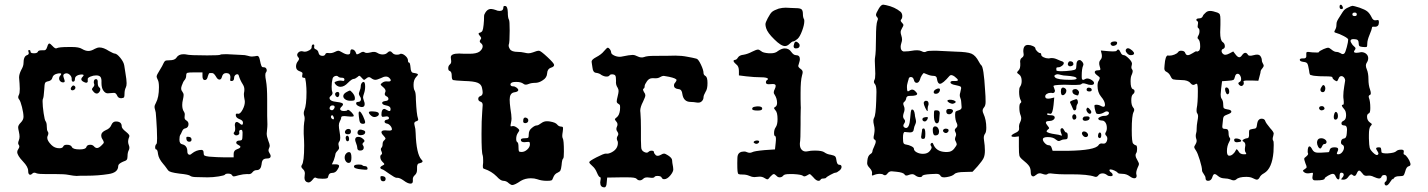

<svg xmlns="http://www.w3.org/2000/svg" viewBox="-20 -701 6137 825"><path d="M183 -500Q187 -514 192 -514Q196 -514 205.5 -503.5Q215 -493 221 -493Q222 -493 224 -494Q234 -499 275 -499H290Q319 -499 332 -491Q347 -482 360 -482Q372 -482 387 -491Q398 -497 408 -497Q425 -497 448 -482Q468 -471 472 -471Q482 -471 497 -452.5Q512 -434 514 -419Q514 -416 519 -387Q524 -358 524 -344Q524 -332 521 -326Q515 -314 515 -298Q515 -286 513 -283Q511 -280 502 -279Q488 -278 483 -291Q478 -302 470 -302Q462 -302 456 -301Q451 -300 443 -300Q432 -300 424 -312Q416 -323 416 -345Q417 -363 412 -370Q407 -377 393 -377Q381 -377 369 -372Q357 -367 357 -362V-350Q354 -342 342 -348Q321 -357 335 -371Q345 -381 331 -381Q326 -381 318 -379Q302 -374 302 -362Q302 -350 294 -350Q288 -350 288 -360Q289 -370 281.5 -378Q274 -386 265 -386Q264 -386 262.5 -385.5Q261 -385 260 -385Q252 -382 252 -376Q252 -372 255 -363.5Q258 -355 258 -352Q258 -347 251 -347Q244 -347 239 -352Q234 -357 234 -364Q234 -371 238 -375Q243 -380 243 -383Q243 -386 238 -386Q230 -386 224 -384Q208 -380 205 -367Q202 -355 188 -352Q177 -350 174 -345Q171 -340 170 -315Q168 -281 164 -275Q163 -273 163 -264Q163 -245 167.5 -214.5Q172 -184 176 -180Q181 -173 181 -158Q181 -141 185 -136Q190 -130 186 -120Q183 -114 183 -109Q183 -96 201 -78Q215 -64 235 -64Q249 -64 252 -72Q255 -79 267 -79Q285 -79 289 -69Q294 -59 322 -59Q348 -59 351 -69Q354 -79 368 -79Q378 -79 384 -72Q390 -65 397 -65Q405 -65 416 -76Q426 -85 426 -89Q426 -94 420 -103Q415 -110 415 -120Q415 -133 435 -142Q453 -149 459 -165Q465 -179 478 -179Q503 -179 503 -158Q503 -149 521 -135Q536 -123 536 -117Q536 -113 533 -107Q528 -92 533 -79Q539 -65 533 -55Q528 -45 528 -30Q528 -19 524.5 -14.5Q521 -10 508 -6Q488 3 488 12Q488 41 446 47Q402 54 353 54H347H328Q324 54 317.5 54.5Q311 55 309 55Q299 55 272 50Q257 47 220 47H199H178Q147 47 138 44Q126 38 120 44Q114 50 110 50Q101 50 101 33Q101 16 79 -7Q54 -33 54 -48Q54 -54 59 -61Q66 -71 61 -78Q55 -84 61 -98Q64 -106 64 -114Q64 -122 61 -136Q58 -148 58 -154Q58 -163 69 -174Q81 -186 81 -199Q81 -215 74.5 -241Q68 -267 62 -274Q55 -282 61 -293Q65 -300 65 -319Q65 -333 64 -342Q62 -364 62 -368Q62 -382 71 -400Q81 -417 81 -429Q81 -459 96 -464Q106 -467 103 -477Q99 -486 105 -486Q111 -486 111 -479Q111 -472 126 -472Q140 -472 143 -479Q144 -485 161 -485Q172 -484 176 -487Q180 -490 183 -500ZM384 -342Q383 -344 383 -348Q383 -361 393 -361Q401 -361 400 -345Q400 -330 407 -325Q414 -320 409 -309Q403 -299 396 -299Q388 -299 381 -308Q375 -315 375 -317.5Q375 -320 380 -326Q388 -334 384 -342ZM290 -331Q295 -336 300.5 -331.5Q306 -327 303 -320Q301 -316 296.5 -314Q292 -312 288 -313.5Q284 -315 284 -319Q284 -325 290 -331Z M850 -374V-390H817Q790 -390 785 -388Q780 -386 780 -376Q780 -366 774 -358Q767 -351 761 -333Q755 -317 763 -308Q769 -300 769 -293Q769 -286 766 -273Q763 -261 763 -250Q763 -231 771 -220Q774 -215 774 -210Q774 -208 773.5 -203Q773 -198 773 -196Q773 -188 780 -184Q790 -178 790 -168Q790 -152 775 -149Q767 -148 762 -136Q757 -124 755 -122Q751 -116 751 -101Q751 -83 763 -81Q785 -76 785 -50Q785 -40 791 -37Q797 -34 804 -41Q824 -57 846 -57Q847 -57 849 -56H850Q855 -54 855 -43Q855 -35 859 -32.5Q863 -30 878 -28Q917 -25 942 -25H984V-40Q984 -55 999 -60Q1013 -65 1013 -70Q1013 -74 1003 -79Q993 -84 995.5 -90.5Q998 -97 1009 -97Q1017 -97 1019.5 -101Q1022 -105 1022 -120Q1023 -135 1021 -139.5Q1019 -144 1014 -143Q1006 -141 1008 -132Q1010 -124 1001.5 -120.5Q993 -117 987 -123Q981 -128 987 -134Q992 -139 990 -156Q990 -157 989.5 -159.5Q989 -162 989 -163Q989 -177 998 -177Q1001 -177 1008 -172Q1024 -157 1024 -174Q1024 -184 1009 -189Q993 -195 993 -207Q993 -213 999 -213Q1000 -213 1003 -212H1004Q1013 -212 1022.5 -230Q1032 -248 1032 -263Q1032 -269 1031 -272Q1028 -287 1028 -295Q1028 -302 1029 -305Q1030 -309 1030 -317Q1030 -328 1023 -339Q1012 -356 1006 -376Q1005 -382 999 -382Q994 -382 990 -377.5Q986 -373 986 -367Q986 -354 977 -353Q974 -353 972 -353Q970 -353 969.5 -355Q969 -357 969 -358.5Q969 -360 969.5 -363.5Q970 -367 970 -369Q970 -387 952 -387Q938 -387 934 -372Q931 -359 923 -359Q915 -359 908 -372Q899 -387 892 -387H881Q877 -387 873 -373Q870 -357 860 -357Q850 -357 850 -374ZM738 -453Q747 -468 768 -468Q776 -468 780 -467Q794 -463 870 -463Q925 -463 927 -466Q929 -468 946 -468H958Q1006 -465 1017 -465Q1033 -465 1044 -461.5Q1055 -458 1062 -458Q1063 -458 1067 -458.5Q1071 -459 1073 -459Q1083 -461 1085 -461Q1093 -461 1096 -446Q1099 -433 1100 -428Q1101 -423 1103 -418.5Q1105 -414 1107 -413Q1109 -412 1113 -412Q1122 -412 1125 -404.5Q1128 -397 1123 -390Q1120 -387 1120 -378Q1120 -369 1123 -354Q1128 -327 1128 -275V-203Q1129 -188 1129 -167Q1129 -156 1127.5 -143.5Q1126 -131 1126 -127Q1126 -115 1133 -96Q1139 -81 1139 -75Q1139 -70 1136 -64Q1131 -54 1137 -45Q1143 -36 1143 -30Q1143 -20 1128 -20Q1116 -20 1110.5 -14.5Q1105 -9 1104 5Q1101 30 1083 30Q1072 30 1065 39Q1058 49 1044 47H1040Q1026 47 1006 52Q989 57 985 57Q980 57 977 52Q974 45 959 45Q950 45 947 49Q945 53 920 57Q895 61 872 61Q865 61 848.5 60.5Q832 60 826 60Q805 60 798 55Q792 49 751 45Q728 42 718 39Q708 36 705 33.5Q702 31 695.5 21.5Q689 12 681 3Q662 -19 659 -39Q657 -59 651 -59Q648 -59 647 -64Q646 -69 647.5 -74.5Q649 -80 652 -82Q655 -84 655 -107Q655 -122 654 -146Q653 -170 651.5 -188.5Q650 -207 650 -208Q650 -217 647 -227Q644 -237 644 -241Q644 -249 650 -259Q663 -283 663 -326Q663 -349 658 -358Q653 -368 653 -372Q653 -379 666 -399Q679 -420 682 -428Q686 -437 690 -439.5Q694 -442 708 -442Q731 -442 738 -453ZM781 -103Q780 -110 781.5 -112Q783 -114 791 -113Q803 -112 803 -101Q803 -92 793 -92Q783 -92 781 -103Z M1414 -189Q1417 -194 1411 -203Q1407 -209 1403 -203Q1401 -200 1402.5 -196Q1404 -192 1408 -189.5Q1412 -187 1414 -189ZM1414 -232Q1418 -237 1418 -241Q1418 -248 1409 -248Q1400 -248 1397 -240Q1394 -232 1401.5 -228.5Q1409 -225 1414 -232ZM1330 -501Q1328 -492 1337 -489Q1347 -485 1349 -473Q1352 -461 1366 -461Q1375 -461 1378 -468Q1380 -475 1392 -473Q1405 -471 1419 -478Q1429 -483 1433 -483Q1439 -483 1450 -476Q1465 -467 1475 -467Q1485 -467 1485 -476Q1485 -489 1492 -489Q1505 -489 1511 -470Q1512 -464 1527 -473Q1540 -482 1547 -476Q1553 -471 1573 -476Q1590 -481 1601 -474Q1612 -467 1624 -467Q1637 -467 1644 -474Q1656 -487 1666 -474Q1672 -466 1686 -466Q1694 -466 1700 -469L1701 -470Q1702 -470 1703 -470Q1712 -470 1722.5 -460.5Q1733 -451 1733 -441Q1733 -432 1738 -432Q1742 -432 1744 -411Q1745 -389 1756 -388Q1776 -385 1776 -381Q1776 -378 1768 -370Q1757 -358 1757 -337Q1757 -318 1762 -311Q1767 -303 1767 -273Q1770 -208 1776 -192Q1780 -183 1769 -180Q1757 -177 1761 -164Q1766 -147 1766 -129Q1769 -39 1791 -15Q1804 -4 1781 1Q1771 2 1772 22V28Q1772 43 1763 51Q1752 60 1754 74V77Q1754 88 1744 88Q1732 88 1715 75Q1698 63 1688 63H1685H1684Q1677 63 1653 46Q1629 29 1626 28Q1603 21 1624 10Q1628 8 1629.5 7Q1631 6 1631 4Q1631 2 1629.5 0.5Q1628 -1 1624 -5Q1614 -15 1614 -27Q1614 -34 1619 -37Q1624 -40 1619 -51Q1614 -61 1619 -66Q1624 -71 1624 -82Q1624 -93 1632 -99Q1637 -104 1636.5 -106.5Q1636 -109 1629 -117Q1619 -127 1619 -133Q1619 -141 1635 -141Q1643 -141 1648 -140Q1664 -139 1664 -145Q1664 -153 1657 -161Q1650 -169 1642 -170Q1636 -171 1633.5 -174.5Q1631 -178 1633.5 -182Q1636 -186 1643 -187Q1653 -188 1651 -196Q1648 -203 1634 -200Q1624 -198 1621.5 -200Q1619 -202 1619 -209Q1619 -233 1632 -233Q1634 -233 1639 -230Q1650 -223 1654.5 -224Q1659 -225 1658 -235Q1657 -245 1639 -248Q1622 -251 1622 -259Q1622 -265 1636 -267Q1649 -268 1649 -276Q1649 -284 1639 -288Q1630 -293 1635 -304Q1641 -314 1627 -326Q1617 -334 1616 -337Q1615 -340 1622 -345Q1632 -353 1646 -351Q1656 -350 1658.5 -354Q1661 -358 1653 -366Q1647 -372 1638 -372Q1629 -372 1616 -365Q1600 -358 1593 -358Q1584 -358 1574 -366Q1565 -374 1554 -364Q1546 -357 1543.5 -358Q1541 -359 1534 -367Q1527 -375 1524.5 -375.5Q1522 -376 1516 -370Q1506 -362 1500 -362Q1492 -362 1475 -345Q1459 -328 1443 -328Q1432 -328 1423 -337Q1417 -344 1417.5 -346.5Q1418 -349 1427 -352Q1439 -356 1450 -354Q1460 -351 1460 -359Q1460 -367 1449 -367Q1438 -367 1433 -372Q1428 -377 1419.5 -374Q1411 -371 1409 -363Q1405 -347 1405 -328Q1405 -312 1408 -306Q1411 -297 1403 -290Q1396 -285 1396 -280Q1396 -266 1427 -263Q1454 -260 1454 -253Q1454 -249 1449 -244Q1438 -234 1443 -229Q1446 -224 1459 -224Q1470 -224 1473 -228Q1473 -229 1475 -229Q1480 -229 1490 -219Q1500 -209 1500 -203Q1500 -198 1473 -201Q1446 -205 1446 -196Q1446 -189 1440 -179Q1436 -171 1436 -162Q1436 -152 1439 -136Q1442 -118 1442 -109Q1442 -98 1438 -93Q1434 -88 1434 -82Q1434 -79 1435.5 -73.5Q1437 -68 1437 -66Q1437 -60 1431 -54Q1421 -44 1421 -37Q1421 -33 1414 -12L1406 5H1421Q1437 5 1437 12Q1437 18 1430 28Q1422 42 1407 42Q1394 42 1391 55Q1390 63 1385.5 65Q1381 67 1366 67Q1344 67 1338 63Q1332 59 1325 69Q1314 83 1306 83Q1302 83 1296 80Q1286 73 1289 55Q1290 51 1290 44Q1290 33 1281 25Q1271 16 1277 8Q1287 -5 1287 -76Q1287 -94 1285 -126V-140Q1285 -161 1287 -175Q1291 -195 1287 -204Q1283 -216 1288 -228Q1297 -249 1297 -306Q1297 -322 1295 -342Q1295 -345 1294 -350Q1293 -355 1292.5 -358Q1292 -361 1292 -362Q1292 -367 1284 -367Q1276 -367 1279 -379Q1281 -386 1278.5 -389Q1276 -392 1267 -395Q1252 -400 1252 -415Q1252 -428 1260 -438Q1268 -448 1263 -453Q1257 -459 1257 -465Q1257 -471 1262.5 -476Q1268 -481 1277 -481Q1279 -481 1287 -479H1290Q1299 -479 1309 -485Q1319 -491 1319 -497Q1319 -510 1326 -510Q1332 -510 1330 -501ZM1536 -346Q1539 -349 1542 -349Q1549 -349 1549 -329Q1549 -313 1544 -299Q1540 -287 1540 -283Q1540 -279 1544 -267Q1547 -260 1547 -254Q1547 -241 1535 -241Q1530 -241 1523 -244Q1507 -251 1511 -260Q1512 -263 1517 -263Q1531 -263 1531 -275Q1531 -281 1527 -286Q1522 -294 1522 -298Q1522 -302 1526 -312Q1530 -322 1530 -328Q1530 -340 1536 -346ZM1470 -306Q1481 -312 1483.5 -312Q1486 -312 1495 -302Q1505 -290 1505 -279Q1505 -272 1502 -270Q1499 -268 1486 -268Q1472 -268 1463.5 -274Q1455 -280 1455 -288Q1455 -298 1470 -306ZM1421 -301Q1425 -306 1430 -306Q1438 -306 1438 -297Q1438 -291 1436 -288Q1431 -279 1423 -288Q1418 -295 1421 -301ZM1522 -200Q1521 -205 1521 -213Q1521 -222 1525 -222Q1530 -222 1540 -202Q1549 -182 1549 -176Q1549 -169 1540 -169Q1531 -169 1527.5 -174.5Q1524 -180 1522 -200ZM1586 -222Q1608 -221 1608 -211Q1608 -204 1598 -200Q1586 -195 1576 -203Q1565 -212 1565 -218Q1565 -224 1586 -222ZM1465 -141Q1470 -147 1477 -147Q1488 -147 1488 -136Q1488 -124 1475 -124Q1462 -124 1462 -134Q1462 -136 1465 -141ZM1517 -136Q1522 -149 1542 -141Q1551 -138 1549 -130.5Q1547 -123 1537 -121Q1534 -120 1530 -120Q1516 -120 1516 -131Q1516 -134 1517 -136ZM1480 -104Q1480 -94 1473 -94Q1468 -94 1466 -103Q1464 -112 1468 -116Q1472 -120 1476 -116Q1480 -112 1480 -104ZM1515 -67Q1515 -73 1510.5 -84.5Q1506 -96 1506 -101Q1506 -102 1506.5 -103.5Q1507 -105 1507 -106Q1510 -113 1519 -113Q1530 -113 1539 -105Q1551 -96 1543 -90Q1534 -83 1540 -76Q1543 -72 1543 -67Q1543 -54 1527 -54Q1515 -54 1515 -67ZM1483 -47Q1490 -44 1490 -24Q1490 -5 1483 -2Q1481 -1 1478 -1Q1471 -1 1466 -8Q1461 -15 1461 -24Q1461 -35 1468 -42Q1475 -49 1483 -47ZM1502 11Q1505 6 1522 6Q1534 6 1537 9Q1541 13 1549 13Q1557 13 1559 21Q1560 27 1556 28Q1552 29 1534 27Q1501 24 1501 15Q1501 12 1502 11ZM1615 66Q1614 59 1615.5 57Q1617 55 1625 56Q1637 58 1637 67Q1637 78 1627 78Q1616 78 1615 66Z M2143 -670Q2143 -677 2152 -675Q2161 -674 2162 -648Q2162 -624 2167 -616Q2170 -612 2170 -569Q2170 -517 2166 -509Q2164 -501 2171 -490Q2178 -478 2206 -478Q2219 -478 2232 -475Q2245 -472 2250 -472Q2259 -472 2270 -476Q2287 -483 2296 -483Q2303 -483 2332 -456Q2361 -429 2361 -422Q2361 -414 2347 -410Q2332 -405 2331 -386Q2330 -367 2312 -356Q2296 -345 2280 -345Q2263 -345 2251 -340Q2237 -334 2229 -341Q2219 -349 2198 -349Q2186 -349 2181 -347Q2172 -343 2173.5 -336.5Q2175 -330 2185 -330Q2192 -330 2199.5 -324.5Q2207 -319 2207 -314Q2207 -312 2206 -311Q2203 -306 2188 -304Q2170 -300 2170 -273Q2170 -258 2173 -236Q2178 -206 2178 -191Q2178 -184 2175 -170Q2173 -161 2174 -159Q2175 -157 2181 -159Q2190 -161 2202 -152Q2210 -146 2211 -142.5Q2212 -139 2206 -131Q2198 -120 2198 -104Q2198 -93 2203 -90Q2208 -88 2208 -67Q2208 -54 2210 -51Q2212 -48 2221 -48Q2234 -48 2245.5 -58.5Q2257 -69 2257 -81Q2257 -89 2254.5 -90.5Q2252 -92 2244 -91Q2240 -90 2233 -90Q2218 -90 2218 -100Q2218 -107 2235 -107Q2247 -107 2249.5 -109.5Q2252 -112 2252 -124Q2252 -141 2265 -151Q2278 -162 2286 -162Q2293 -162 2306 -172Q2317 -180 2329 -180Q2338 -180 2343 -179Q2367 -175 2374 -166Q2381 -157 2392 -157Q2398 -157 2399 -153Q2400 -149 2398 -135Q2394 -113 2398 -107Q2403 -99 2403 -50Q2403 -22 2400 -20Q2395 -17 2393 9Q2391 26 2388 31.5Q2385 37 2376 41Q2363 46 2357 62Q2354 72 2349.5 74Q2345 76 2330 76Q2307 76 2288 69Q2276 65 2261 65Q2237 65 2218 76Q2192 94 2181 94Q2176 94 2167 87Q2156 76 2143 76Q2131 76 2114 57Q2092 35 2062 25Q2056 24 2055 18.5Q2054 13 2056 -2V-13Q2056 -28 2054 -34Q2049 -44 2049 -126Q2049 -184 2052 -220Q2054 -248 2054 -250Q2054 -261 2045 -264Q2035 -267 2035 -276Q2035 -285 2044 -288Q2054 -291 2054 -304Q2054 -310 2051 -324Q2048 -339 2032 -345.5Q2016 -352 1975 -353Q1934 -355 1927 -357Q1921 -359 1921 -376Q1921 -392 1913 -396Q1906 -397 1906 -408Q1906 -418 1913 -424Q1921 -430 1918 -445Q1917 -449 1917 -455Q1917 -471 1953 -471Q1956 -471 1963.5 -470.5Q1971 -470 1976 -470H1998Q2027 -470 2040 -479Q2054 -490 2054 -502Q2054 -510 2046 -516Q2038 -522 2044 -530Q2048 -535 2047.5 -538Q2047 -541 2041 -548Q2031 -559 2043 -561Q2050 -563 2053 -569Q2056 -575 2058 -594Q2060 -612 2060 -632Q2060 -639 2066.5 -648.5Q2073 -658 2081 -661Q2090 -665 2110 -658Q2118 -654 2127 -654Q2143 -654 2143 -670ZM2231 -193Q2235 -198 2242.5 -194.5Q2250 -191 2250 -184Q2250 -174 2239 -172Q2228 -171 2228 -180Q2228 -190 2231 -193Z M2575 -481Q2588 -496 2591 -496Q2596 -496 2601 -489Q2606 -482 2606 -476Q2606 -469 2618 -463Q2630 -457 2643 -457Q2649 -457 2652 -458Q2686 -465 2698 -465Q2708 -465 2719 -459Q2735 -451 2748 -456Q2760 -461 2792 -461Q2854 -461 2882 -462Q2909 -462 2934 -457Q2941 -456 2955 -453Q2969 -450 2972 -449Q2980 -448 2991.5 -424Q3003 -400 3003 -387Q3003 -379 3012 -374Q3020 -369 3020 -344Q3020 -318 3012 -307Q3003 -291 3003 -284Q3003 -274 2996.5 -267Q2990 -260 2981 -260H2977Q2959 -263 2948 -263Q2917 -263 2912 -297Q2910 -317 2896 -318Q2876 -320 2876 -334Q2876 -341 2882 -347Q2887 -354 2887 -357Q2887 -364 2855 -371Q2835 -375 2832 -375Q2825 -375 2817 -370Q2807 -363 2788 -365H2783Q2769 -365 2760 -352Q2750 -338 2750 -331Q2750 -322 2745 -320Q2740 -317 2748 -304Q2753 -298 2753 -291Q2753 -285 2743 -264Q2731 -241 2731 -225Q2731 -224 2731.5 -220Q2732 -216 2732 -214Q2734 -190 2734 -151V-99Q2734 -96 2734.5 -85.5Q2735 -75 2735 -70Q2735 -54 2748 -48Q2760 -42 2766 -48Q2772 -54 2781 -53.5Q2790 -53 2790 -47Q2790 -42 2798 -34Q2806 -28 2820 -36Q2828 -41 2833 -41Q2839 -41 2851 -33Q2868 -22 2868 -12Q2868 -4 2872 16Q2873 20 2873 27Q2873 37 2861 52Q2847 69 2834 69Q2826 69 2823 62Q2820 55 2805 55Q2794 55 2792 60Q2788 65 2770 62Q2752 59 2744 67Q2737 74 2729 74Q2721 74 2715 67Q2710 61 2676 61H2649L2589 62L2587 83Q2586 104 2577 104Q2559 104 2559 83Q2559 78 2560 75Q2563 60 2558 60Q2553 60 2545 41Q2538 23 2525 12Q2512 1 2512 -4Q2512 -9 2543 -25Q2574 -41 2583 -41H2584Q2594 -39 2609 -47Q2635 -61 2635 -87Q2635 -94 2632 -98Q2628 -108 2634 -117Q2640 -125 2633 -135Q2625 -145 2631 -157Q2637 -169 2628 -179Q2622 -186 2622 -188.5Q2622 -191 2630 -197Q2641 -205 2644 -228Q2645 -243 2644 -247.5Q2643 -252 2637 -255Q2630 -259 2630 -265Q2630 -272 2634 -287Q2638 -303 2638 -310Q2638 -317 2634 -324Q2625 -337 2627 -353Q2627 -372 2624 -376Q2621 -381 2611.5 -381.5Q2602 -382 2599 -377Q2596 -372 2586 -372Q2576 -372 2564 -379Q2556 -386 2542 -388Q2528 -389 2526 -409Q2525 -417 2523.5 -425Q2522 -433 2522 -436Q2522 -445 2541 -455Q2564 -467 2575 -481Z M3326 -664Q3342 -668 3356 -668Q3362 -668 3376 -667Q3390 -666 3400 -666Q3418 -666 3424 -661Q3430 -656 3430 -640Q3430 -626 3435 -618Q3436 -616 3436 -610Q3436 -594 3426.5 -568.5Q3417 -543 3407 -534Q3394 -523 3388 -523Q3383 -523 3373 -513Q3363 -503 3353 -503Q3336 -503 3307 -532Q3278 -560 3272 -580Q3269 -590 3269 -597Q3269 -604 3279 -623Q3290 -644 3298 -650.5Q3306 -657 3326 -664ZM3393 -515Q3398 -529 3412 -515Q3416 -511 3416 -506Q3416 -493 3400 -493Q3385 -493 3393 -515ZM3323 -482Q3339 -493 3352 -493Q3370 -493 3380 -478Q3390 -464 3400 -464Q3417 -464 3417 -447Q3417 -441 3414 -432Q3410 -420 3410 -418Q3410 -412 3420 -405Q3429 -399 3429 -391Q3429 -386 3426 -376Q3420 -354 3420 -303Q3420 -290 3420 -275Q3420 -260 3420.5 -249.5Q3421 -239 3421 -238Q3421 -237 3420.5 -226Q3420 -215 3420 -198.5Q3420 -182 3420 -167Q3420 -101 3417 -86V-80Q3417 -67 3424 -58.5Q3431 -50 3443 -50Q3448 -50 3451 -51Q3463 -54 3481 -54Q3513 -54 3523 -46Q3534 -38 3550 -36Q3565 -33 3569 -28.5Q3573 -24 3575 -7Q3578 7 3586 7Q3596 7 3596 16Q3596 24 3588 31Q3576 41 3570 41Q3565 41 3548.5 50Q3532 59 3530 62Q3528 66 3519 66Q3508 66 3506 71Q3503 76 3497 76Q3487 76 3474 60Q3462 47 3459 47Q3457 47 3449 52Q3436 60 3431 55Q3425 49 3389 47H3372Q3351 47 3346 53Q3340 61 3330 61Q3322 61 3316 54Q3309 47 3305 47Q3300 47 3289 59Q3282 69 3278 69.5Q3274 70 3265 64Q3256 58 3244 58Q3237 58 3232 59Q3228 60 3221 60Q3212 60 3199.5 54.5Q3187 49 3173 49Q3157 49 3153.5 47Q3150 45 3149 34Q3148 24 3148 0Q3148 -28 3150 -33Q3155 -50 3178 -50Q3184 -50 3190 -47Q3202 -42 3212 -47Q3221 -52 3265 -56L3310 -59L3313 -87Q3316 -114 3311 -116Q3306 -117 3306 -129Q3306 -144 3313 -154Q3321 -165 3321 -189Q3321 -218 3312 -227Q3306 -234 3306 -236.5Q3306 -239 3313 -243Q3319 -248 3319 -259Q3319 -278 3308 -295Q3301 -303 3309 -318Q3313 -326 3313 -332Q3313 -340 3301 -340Q3298 -340 3292 -339.5Q3286 -339 3283 -339Q3271 -339 3271 -347Q3271 -354 3276 -357Q3280 -360 3280 -361Q3280 -369 3248 -369Q3223 -369 3187 -373L3155 -377V-396Q3155 -416 3144 -424Q3126 -439 3135 -443Q3137 -444 3139 -444Q3145 -444 3151 -454Q3157 -464 3176 -466Q3193 -469 3212 -479Q3230 -488 3237 -488Q3242 -488 3251 -481Q3258 -474 3284 -472H3292Q3312 -472 3323 -482ZM3221 -242Q3231 -244 3236 -244Q3255 -244 3255 -235Q3255 -232 3254 -231Q3252 -226 3235 -226Q3212 -226 3212 -233Q3212 -240 3221 -242ZM3242 -93Q3242 -88 3237 -85Q3229 -80 3220 -87Q3217 -89 3219 -92Q3221 -95 3226.5 -96.5Q3232 -98 3237 -97Q3242 -96 3242 -93Z M3890 -132Q3884 -132 3877 -133Q3870 -134 3868 -134Q3860 -134 3860 -109Q3860 -91 3862.5 -86Q3865 -81 3873 -80Q3886 -78 3896.5 -72.5Q3907 -67 3907 -62Q3907 -53 3919 -46.5Q3931 -40 3946 -40Q3966 -40 3976 -53Q3987 -67 3981 -73Q3975 -81 3982 -86Q3987 -90 3990 -82Q4002 -50 4041 -48H4051Q4068 -48 4079 -61Q4091 -76 4091 -81Q4091 -85 4086 -95Q4081 -102 4086 -114Q4091 -123 4085 -134Q4079 -144 4088 -151Q4097 -158 4092 -170Q4084 -185 4084 -208Q4084 -219 4087 -222Q4089 -224 4100.5 -227.5Q4112 -231 4112 -240Q4112 -244 4111 -253Q4110 -262 4110 -265Q4110 -271 4107 -278.5Q4104 -286 4104 -291Q4104 -298 4106 -303Q4110 -321 4110 -322Q4110 -328 4105.5 -330Q4101 -332 4087 -335Q4064 -339 4064 -347Q4064 -354 4080 -353H4086Q4096 -353 4096 -357Q4096 -361 4082 -372Q4067 -383 4060 -375Q4031 -341 4019 -341Q4009 -341 4006 -362Q4005 -375 3992 -375Q3979 -375 3965 -381L3950 -387Q3947 -387 3941 -377.5Q3935 -368 3933 -359Q3928 -345 3919 -345Q3910 -345 3907 -357Q3904 -370 3894 -370Q3885 -370 3884 -360Q3883 -357 3881 -350Q3879 -343 3879 -342Q3877 -336 3877 -327Q3877 -312 3880 -309Q3882 -307 3892 -314Q3903 -320 3913 -309Q3921 -301 3921 -298Q3921 -289 3892 -289Q3875 -290 3874 -279Q3872 -268 3865 -263Q3858 -258 3864 -245Q3870 -232 3863 -215Q3857 -197 3865 -189Q3873 -181 3865 -170Q3858 -160 3865 -154Q3870 -151 3873 -151Q3888 -151 3891 -194Q3893 -226 3897 -230Q3908 -233 3911 -209Q3911 -203 3913.5 -193.5Q3916 -184 3916 -179Q3916 -173 3913 -167Q3908 -157 3906 -144Q3905 -132 3890 -132ZM3756 -664Q3766 -681 3775 -681Q3777 -681 3787 -679Q3825 -671 3850 -650Q3857 -643 3857 -632Q3857 -622 3852 -617Q3847 -612 3856 -603Q3862 -597 3862 -593.5Q3862 -590 3856 -580Q3850 -570 3850 -563Q3850 -557 3853 -548Q3856 -539 3856 -531Q3856 -525 3853 -516Q3850 -507 3850 -500Q3850 -483 3862 -480H3867Q3883 -480 3899 -483Q3908 -485 3921 -485Q3932 -485 3940 -481Q3952 -474 3961 -480Q3967 -483 3990 -483H4005Q4081 -479 4088 -479Q4136 -478 4154 -470.5Q4172 -463 4186 -436Q4193 -423 4196 -421Q4207 -415 4213 -310Q4215 -287 4215 -263Q4215 -246 4207 -238Q4198 -228 4206 -212Q4218 -186 4218 -152Q4218 -134 4213 -127Q4205 -117 4208 -100Q4212 -75 4212 -54Q4212 -33 4206 -21Q4200 -9 4181 13L4159 37L4125 38Q4090 38 4081 47Q4072 56 4048 60Q4026 64 4021 54Q4017 46 4003 46Q3990 46 3980 47Q3945 49 3943 55Q3941 60 3933 60Q3922 60 3912 52Q3903 44 3887 50Q3871 57 3867 49Q3862 40 3832 37Q3812 35 3811 35Q3800 35 3793 45Q3785 56 3776 50Q3772 46 3761 46Q3746 46 3733 52Q3728 54 3727 52.5Q3726 51 3727 45Q3729 34 3717 21Q3706 10 3706 0Q3706 -7 3707 -12Q3709 -32 3720 -39Q3729 -44 3729 -53Q3729 -56 3736 -71Q3743 -86 3743 -93Q3743 -99 3737 -102Q3731 -104 3736 -124Q3738 -136 3738 -143Q3738 -153 3735 -165Q3730 -185 3736 -195Q3743 -206 3745 -268Q3746 -284 3746 -306Q3746 -331 3740 -339Q3732 -347 3737 -357Q3741 -362 3741 -384Q3741 -393 3740 -412Q3739 -431 3739 -439Q3739 -450 3740 -454Q3744 -476 3744 -538Q3744 -597 3750 -612Q3755 -621 3749 -627Q3744 -632 3744 -637Q3744 -644 3756 -664ZM4001 -317Q4008 -321 4013 -321Q4019 -321 4019 -315Q4019 -309 4014 -303.5Q4009 -298 4001 -298Q3992 -298 3992 -305Q3992 -312 4001 -317ZM4078 -270Q4095 -263 4078 -256H4076Q4075 -255 4074 -255Q4067 -255 4059 -259.5Q4051 -264 4051 -268Q4051 -272 4060 -272.5Q4069 -273 4078 -270ZM3950 -262Q3953 -268 3959 -268Q3970 -268 3970 -255Q3970 -251 3969 -249Q3966 -243 3966 -232Q3967 -224 3965 -224Q3962 -224 3955.5 -238Q3949 -252 3949 -259Q3949 -261 3950 -262ZM4046 -223Q4046 -233 4058 -233Q4075 -233 4075 -224Q4075 -220 4070 -215Q4065 -210 4058 -210Q4046 -210 4046 -223ZM3993 -205Q3993 -220 3994 -223.5Q3995 -227 4000 -227H4006Q4018 -226 4018 -215Q4018 -212 4017 -204.5Q4016 -197 4016 -192Q4016 -171 4005 -171Q4002 -171 3999 -175Q3993 -184 3993 -205ZM3945 -193Q3946 -195 3951.5 -196.5Q3957 -198 3962 -198Q3967 -198 3967 -196Q3967 -190 3962.5 -184.5Q3958 -179 3954 -179Q3948 -179 3945 -183.5Q3942 -188 3945 -193ZM3989 -151Q3992 -158 3998 -158Q4008 -158 4013 -146Q4015 -140 4015 -136Q4015 -119 3999 -119Q3988 -119 3988 -143Q3988 -149 3989 -151ZM3942 -142Q3942 -149 3949 -149Q3956 -149 3956 -126Q3956 -112 3954 -108Q3952 -104 3946 -104Q3935 -104 3939 -120Q3939 -123 3940 -128Q3941 -133 3941.5 -137Q3942 -141 3942 -142ZM4033 -143Q4037 -149 4046.5 -148Q4056 -147 4056 -141Q4056 -134 4048 -130Q4041 -128 4035.5 -133Q4030 -138 4033 -143Z M4755 -507Q4749 -514 4754.5 -518.5Q4760 -523 4769 -523Q4776 -523 4778.5 -521Q4781 -519 4780 -515Q4779 -508 4769.5 -505Q4760 -502 4755 -507ZM4560 -376Q4550 -376 4539 -379Q4528 -382 4524 -382Q4520 -382 4514 -379Q4507 -375 4514 -368Q4524 -358 4579 -358Q4606 -358 4606 -364Q4606 -373 4560 -376ZM4378 -472Q4378 -473 4377.5 -476Q4377 -479 4377 -481Q4377 -508 4397 -508Q4408 -508 4418.5 -503Q4429 -498 4429 -493Q4429 -488 4436.5 -480.5Q4444 -473 4449 -473Q4454 -473 4454 -466Q4454 -460 4464 -455Q4474 -450 4485 -450Q4490 -450 4492 -451Q4506 -453 4520 -447Q4540 -438 4545 -437Q4551 -434 4551 -430Q4551 -424 4543 -418Q4535 -412 4529 -412Q4519 -412 4519 -408V-399Q4519 -395 4542 -395Q4560 -395 4583 -398Q4598 -400 4601.5 -403.5Q4605 -407 4605 -419Q4605 -443 4619 -443Q4624 -443 4630 -436Q4638 -426 4634 -419Q4628 -406 4628 -374Q4628 -364 4629 -362Q4632 -354 4642 -361Q4652 -367 4666 -360Q4681 -352 4681 -344Q4681 -336 4668 -336Q4658 -336 4649 -340Q4631 -346 4627 -340Q4624 -336 4602 -336H4587Q4582 -336 4571 -336.5Q4560 -337 4554 -337Q4548 -337 4538.5 -336.5Q4529 -336 4527 -336Q4511 -335 4508 -333Q4505 -331 4509 -324Q4513 -314 4513 -312Q4513 -301 4502 -301L4500 -302Q4498 -302 4497 -302H4493Q4485 -302 4478 -297.5Q4471 -293 4471 -286L4472 -284V-282Q4475 -275 4493 -278L4510 -282L4507 -250Q4503 -212 4494 -212Q4490 -212 4488 -213Q4479 -215 4479 -211Q4479 -206 4493 -206Q4512 -206 4512 -196Q4512 -190 4505 -185.5Q4498 -181 4488 -181Q4474 -181 4474 -174Q4474 -170 4482 -160Q4488 -153 4488 -150.5Q4488 -148 4482 -144Q4477 -139 4477 -137Q4477 -133 4488.5 -129.5Q4500 -126 4515.5 -124Q4531 -122 4535 -120Q4543 -117 4543 -119Q4543 -121 4541 -125Q4532 -147 4542 -150Q4547 -152 4552 -142Q4557 -132 4561 -132Q4568 -132 4568 -117Q4568 -107 4565.5 -104.5Q4563 -102 4554 -102Q4546 -102 4539.5 -98.5Q4533 -95 4530 -95Q4524 -95 4516 -102Q4505 -112 4482 -112Q4461 -112 4461 -102Q4461 -95 4469.5 -86Q4478 -77 4486 -77Q4496 -77 4499 -65L4503 -53H4569Q4685 -55 4700 -77Q4706 -87 4719 -84Q4731 -82 4736 -95Q4741 -109 4734 -117Q4726 -124 4731 -132Q4736 -140 4736 -151Q4736 -169 4727 -178Q4722 -183 4716.5 -183Q4711 -183 4704 -185Q4699 -188 4699 -191Q4699 -195 4707.5 -199Q4716 -203 4722 -203H4723H4727Q4734 -203 4739.5 -206.5Q4745 -210 4745 -215Q4745 -220 4741 -221Q4734 -225 4724 -218Q4712 -211 4700 -211Q4692 -211 4690 -215Q4687 -221 4684 -235Q4682 -246 4683 -248.5Q4684 -251 4691 -251Q4702 -251 4712 -245Q4722 -240 4726 -244Q4728 -246 4728 -251Q4728 -266 4711 -286Q4696 -304 4696 -332Q4696 -348 4701 -354Q4706 -363 4705.5 -366.5Q4705 -370 4695 -377Q4684 -385 4684 -391Q4684 -399 4699 -399Q4707 -399 4708 -402Q4709 -405 4705 -417Q4700 -434 4708 -443Q4717 -452 4714 -468L4710 -484L4743 -481Q4750 -480 4761 -480Q4776 -480 4778 -483Q4786 -496 4795 -476Q4800 -464 4809 -464Q4816 -464 4831 -449Q4844 -436 4844 -427Q4844 -426 4843.5 -424Q4843 -422 4843 -421Q4839 -408 4845 -402Q4850 -396 4843 -380Q4838 -371 4838 -352Q4838 -321 4848 -318Q4855 -316 4855 -308.5Q4855 -301 4848 -296Q4841 -290 4841 -270Q4841 -249 4849 -239Q4857 -231 4851 -220Q4843 -206 4843 -142Q4843 -90 4849 -84Q4856 -77 4860 -77Q4866 -77 4866 -61Q4866 -48 4862 -43Q4855 -33 4866 -15Q4874 -1 4874 4Q4874 8 4868 20Q4860 39 4863 49Q4863 50 4863.5 51.5Q4864 53 4864 54Q4864 65 4854 65Q4846 65 4835 57Q4820 46 4804 46Q4787 46 4783 42Q4780 37 4769 32Q4758 27 4752 27Q4749 27 4748 28Q4745 33 4753 39Q4761 44 4761 51Q4761 56 4752 56Q4743 56 4738 52Q4728 44 4718 44Q4706 44 4700 52Q4693 62 4683 58Q4655 48 4583 48H4568H4552Q4532 48 4512 46Q4496 44 4493 44Q4484 44 4481 47Q4475 52 4459 46Q4444 40 4434 49Q4424 57 4420 57Q4409 57 4409 39Q4409 23 4402 12.5Q4395 2 4370 -18Q4362 -25 4360 -33Q4358 -41 4358 -71V-115L4342 -113H4337Q4326 -113 4326 -117Q4326 -122 4343 -130Q4361 -137 4359 -151Q4357 -164 4364 -177Q4371 -191 4366 -204Q4360 -218 4360 -238Q4360 -255 4365 -258Q4371 -262 4366 -270Q4359 -283 4359 -307Q4359 -323 4363 -328Q4370 -338 4370 -353Q4370 -373 4359 -381Q4351 -386 4350.5 -389Q4350 -392 4357 -399Q4365 -407 4364 -428Q4361 -447 4371 -453Q4381 -459 4378 -472ZM4818 -488Q4825 -501 4845 -484Q4853 -476 4853 -472Q4853 -464 4838 -464Q4831 -464 4824 -471Q4817 -478 4817 -484Q4817 -487 4818 -488ZM4570 -431Q4572 -439 4581.5 -437.5Q4591 -436 4592 -428Q4594 -421 4585 -417.5Q4576 -414 4571 -419Q4566 -424 4570 -431ZM4542 -322Q4546 -327 4554 -323Q4562 -319 4562 -311Q4562 -304 4557 -298Q4552 -292 4547 -292Q4544 -292 4543 -293Q4539 -295 4538.5 -306.5Q4538 -318 4542 -322ZM4650 -320Q4653 -326 4662 -324Q4671 -322 4671 -315Q4671 -308 4661 -308Q4649 -308 4649 -316Q4649 -319 4650 -320ZM4594 -317Q4605 -321 4612 -313Q4619 -306 4615 -298Q4614 -294 4613 -292.5Q4612 -291 4610 -291Q4608 -291 4605 -292Q4602 -293 4597 -295Q4589 -299 4588 -307Q4587 -315 4594 -317ZM4589 -270 4604 -275Q4609 -275 4611 -267.5Q4613 -260 4610 -255Q4605 -248 4605 -239Q4605 -229 4599 -227Q4593 -225 4590 -234Q4589 -237 4582 -252Q4577 -261 4578 -263.5Q4579 -266 4589 -270ZM4649 -234Q4653 -244 4663 -231Q4673 -220 4667 -214Q4665 -212 4663 -212Q4658 -212 4653 -218Q4648 -224 4648 -230V-232ZM4591 -208Q4596 -212 4600.5 -208.5Q4605 -205 4605 -198Q4605 -189 4597 -187Q4590 -186 4588 -194.5Q4586 -203 4591 -208ZM4636 -198Q4638 -201 4651 -201Q4662 -201 4662 -194Q4662 -184 4646 -182Q4636 -181 4633 -186.5Q4630 -192 4636 -198ZM4632.5 -119.5Q4627 -127 4630 -132Q4633 -137 4640 -136Q4647 -135 4652 -129Q4657 -123 4654.5 -117.5Q4652 -112 4645 -112Q4638 -112 4632.5 -119.5ZM4699 -124Q4702 -133 4707 -131.5Q4712 -130 4712 -120Q4712 -114 4710 -110.5Q4708 -107 4704.5 -107.5Q4701 -108 4699 -112Q4697 -115 4699 -124Z M5160 64Q5160 57 5152.5 47Q5145 37 5145 31Q5145 18 5135.5 -13Q5126 -44 5119 -54Q5112 -64 5111.5 -68Q5111 -72 5117 -81Q5125 -94 5120 -105Q5116 -117 5120 -130Q5122 -134 5122 -151Q5122 -162 5125 -179Q5128 -194 5128 -202Q5128 -208 5125 -213Q5120 -218 5122 -235Q5127 -258 5127 -309Q5127 -326 5126 -331Q5125 -340 5122.5 -341Q5120 -342 5114 -338Q5105 -332 5095 -344Q5085 -357 5057 -357Q5027 -358 5021 -360Q5015 -362 5010 -373Q5004 -386 4993 -392Q4983 -396 4983 -407Q4983 -415 4984 -421Q4987 -463 4999 -463L5000 -462Q5001 -462 5002 -462H5006Q5015 -462 5026.5 -466.5Q5038 -471 5042 -477Q5046 -483 5055 -483Q5070 -483 5073 -473Q5076 -464 5084 -464Q5091 -464 5104.5 -472.5Q5118 -481 5120 -481Q5121 -481 5121 -480Q5125 -478 5132 -483Q5137 -488 5137 -502Q5137 -527 5128 -534Q5123 -537 5129 -548Q5134 -556 5134 -567Q5134 -578 5129 -580Q5126 -582 5126 -587Q5126 -590 5127 -595Q5128 -600 5128 -603Q5128 -608 5125 -610Q5121 -612 5120.5 -615Q5120 -618 5123 -620Q5126 -622 5132 -622Q5144 -622 5148 -631Q5150 -638 5162 -648Q5169 -654 5180 -654Q5191 -654 5211 -647Q5219 -644 5221.5 -638.5Q5224 -633 5224 -617V-595Q5224 -588 5223.5 -577Q5223 -566 5223 -562Q5223 -527 5234 -520Q5243 -514 5243 -502Q5243 -494 5236 -491Q5229 -489 5229 -481.5Q5229 -474 5237 -468Q5245 -462 5262 -471L5279 -480L5289 -467Q5298 -455 5305 -455Q5311 -455 5317 -464Q5324 -474 5331 -474Q5337 -474 5342 -466Q5346 -458 5367 -464Q5388 -470 5395 -461Q5402 -452 5402 -441Q5402 -436 5406 -429Q5410 -422 5410 -419Q5410 -415 5406 -410Q5397 -399 5397 -396Q5397 -390 5392 -373L5387 -354L5361 -355H5339Q5323 -355 5323 -351Q5323 -350 5323 -350L5324 -348Q5326 -339 5320 -334Q5313 -328 5305 -336Q5297 -344 5305 -348Q5313 -351 5313 -362Q5313 -370 5308.5 -377Q5304 -384 5298 -384Q5289 -384 5286 -370Q5284 -360 5279.5 -357.5Q5275 -355 5257 -354L5231 -352L5227 -319Q5225 -299 5225 -295Q5225 -283 5229 -277Q5236 -268 5236 -252Q5236 -239 5239 -236Q5242 -233 5254 -231Q5271 -229 5271 -221Q5271 -215 5254 -209Q5242 -205 5238.5 -200Q5235 -195 5234 -177Q5232 -159 5232 -158Q5232 -151 5235 -149Q5238 -147 5247 -147Q5259 -147 5259 -130Q5259 -114 5264 -109Q5269 -104 5262 -92Q5252 -74 5252 -52Q5252 -36 5258 -33Q5259 -32 5263 -32Q5270 -32 5278 -39Q5286 -46 5290 -55Q5293 -65 5301 -52Q5308 -38 5324 -38Q5333 -38 5334.5 -39Q5336 -40 5333 -45Q5327 -52 5330 -69Q5334 -86 5324 -92Q5319 -94 5319 -97Q5319 -100 5326.5 -103.5Q5334 -107 5339 -107Q5348 -107 5347 -125V-134Q5347 -141 5349.5 -143Q5352 -145 5363 -147Q5374 -148 5377 -151Q5380 -154 5381 -164Q5383 -180 5388 -185Q5393 -191 5401 -191Q5414 -191 5417 -180Q5419 -173 5438 -150Q5453 -134 5453 -127Q5453 -125 5451 -117Q5446 -102 5451 -96Q5453 -94 5453 -78Q5453 -60 5452 -48Q5446 23 5412 43Q5397 51 5392 62Q5387 71 5380 71Q5376 71 5362 64Q5352 59 5335 59Q5303 59 5292 70Q5283 78 5267 70Q5257 66 5241.5 65.5Q5226 65 5216 57Q5205 47 5199 47Q5193 47 5189 61Q5184 76 5171 76Q5160 76 5160 64ZM5244 -317Q5244 -327 5252 -325Q5259 -323 5261 -314Q5264 -299 5256 -296Q5252 -295 5249 -300Q5244 -310 5244 -317ZM5283 -100Q5283 -106 5292 -106Q5299 -106 5306 -103Q5313 -100 5313 -96Q5313 -92 5305 -91Q5283 -86 5283 -100Z M5736 -672Q5736 -683 5744 -680Q5748 -676 5750 -670Q5752 -662 5744 -662Q5736 -662 5736 -672ZM5810 -639Q5810 -647 5801 -647Q5791 -647 5791 -639Q5791 -632 5801 -632Q5810 -632 5810 -639ZM5771 -668Q5787 -676 5792 -676Q5796 -676 5822 -668Q5845 -660 5855 -652Q5865 -644 5873 -628Q5880 -611 5893 -614Q5901 -616 5903 -614Q5905 -612 5905 -605Q5905 -586 5888 -586H5884Q5875 -588 5875 -581Q5875 -576 5865 -552Q5855 -528 5855 -514Q5855 -502 5853 -500Q5851 -498 5837 -499Q5825 -500 5821.5 -503Q5818 -506 5818 -516Q5818 -531 5806 -532Q5802 -533 5796 -533Q5783 -533 5783 -525Q5783 -522 5786 -517Q5791 -507 5800 -500Q5808 -494 5802 -487Q5792 -475 5807 -474Q5812 -474 5818 -475Q5826 -477 5829 -477Q5842 -477 5850.5 -469.5Q5859 -462 5859 -451Q5859 -441 5853 -432Q5845 -421 5853 -403Q5860 -386 5860 -361Q5860 -335 5867 -316Q5874 -295 5866 -293Q5859 -290 5862 -281Q5868 -266 5868 -237Q5868 -216 5862 -214Q5854 -211 5854 -200Q5854 -184 5866 -175Q5874 -170 5874.5 -167.5Q5875 -165 5869 -159Q5862 -151 5862 -121V-106Q5863 -75 5865.5 -66Q5868 -57 5879 -46Q5895 -30 5901 -37Q5903 -39 5903 -41Q5903 -45 5898 -52.5Q5893 -60 5893 -63Q5893 -68 5906 -68Q5912 -68 5913.5 -64.5Q5915 -61 5916 -48Q5916 -41 5944 -42Q5972 -44 5979 -51Q5986 -58 6001 -58Q6012 -58 6012 -51Q6012 -50 6011.5 -47Q6011 -44 6011 -42Q6011 -37 6016 -36Q6021 -34 6029 -22.5Q6037 -11 6040 0Q6043 11 6034 13Q6023 15 6018 36Q6014 50 6010.5 53Q6007 56 5994 56Q5974 56 5969 65Q5964 73 5964 69Q5964 64 5957 76Q5955 78 5954 80Q5944 96 5937 96Q5931 96 5929.5 89.5Q5928 83 5934 79Q5939 77 5939 63Q5939 51 5929 51Q5918 51 5916 59Q5913 66 5905 66Q5899 66 5883 59Q5870 52 5856 54Q5842 57 5834 44Q5825 32 5820 32Q5815 32 5810 44Q5803 62 5791 50Q5785 44 5775 57Q5766 71 5753 71Q5744 71 5743 70Q5742 69 5748 62Q5755 54 5753.5 47.5Q5752 41 5743 41Q5736 41 5736 57Q5736 70 5731 70Q5725 70 5719 57Q5715 46 5707 46Q5700 46 5686 54Q5672 62 5672 66Q5672 74 5635 74Q5627 74 5625 73Q5617 70 5620 55Q5621 49 5621.5 46.5Q5622 44 5621 42.5Q5620 41 5617.5 41.5Q5615 42 5609 43Q5594 46 5585 40Q5580 36 5579 34.5Q5578 33 5579.5 31Q5581 29 5586 26Q5594 21 5594.5 17.5Q5595 14 5589 0Q5584 -15 5584 -18Q5584 -23 5592 -28Q5604 -38 5600 -43Q5599 -45 5599 -50Q5599 -72 5607 -72Q5612 -72 5619 -58Q5626 -45 5642 -45H5656L5688 -47Q5692 -47 5694 -58Q5697 -68 5714 -68Q5730 -68 5730 -60Q5730 -55 5726 -47Q5721 -38 5730 -38Q5740 -38 5747.5 -47.5Q5755 -57 5755 -67Q5755 -76 5748 -79Q5742 -82 5742 -89Q5742 -104 5755 -106Q5766 -107 5767 -129Q5767 -132 5767.5 -137Q5768 -142 5768 -144Q5768 -162 5756 -162Q5744 -162 5744 -171Q5744 -178 5753 -182Q5764 -187 5764 -206Q5764 -224 5755 -233Q5739 -251 5751 -251Q5756 -251 5753 -275Q5752 -279 5752 -289Q5752 -306 5756 -330Q5760 -354 5760 -355Q5760 -361 5756 -367Q5750 -374 5744 -374Q5735 -374 5731 -362Q5727 -353 5725 -352Q5723 -351 5715 -356Q5705 -363 5705 -369Q5705 -373 5675 -373Q5646 -373 5630 -375Q5627 -375 5622.5 -376Q5618 -377 5615 -378Q5612 -379 5611 -379Q5607 -379 5605 -398Q5601 -423 5597 -428.5Q5593 -434 5581 -435Q5565 -437 5565 -444Q5565 -450 5577 -450H5579Q5592 -449 5593 -458Q5593 -459 5593 -473Q5593 -478 5601 -478Q5603 -478 5619 -476Q5647 -474 5647 -477Q5647 -481 5667 -490Q5682 -496 5686 -496Q5692 -496 5700 -489Q5713 -478 5722 -478Q5731 -478 5741 -472Q5750 -465 5757 -472Q5761 -476 5767 -498.5Q5773 -521 5773 -531Q5773 -536 5754 -546Q5735 -556 5720 -560Q5716 -561 5714.5 -562.5Q5713 -564 5714 -567Q5715 -570 5719 -577Q5723 -585 5723 -601Q5723 -609 5736 -628.5Q5749 -648 5749 -649Q5757 -662 5771 -668ZM5657 -325Q5667 -345 5674 -327Q5676 -319 5673 -312Q5670 -305 5664 -305Q5657 -305 5654.5 -311Q5652 -317 5657 -325ZM5651 -230Q5648 -233 5648 -236Q5648 -245 5660 -245Q5668 -245 5671 -237Q5673 -231 5664.5 -228Q5656 -225 5651 -230ZM5714 -214Q5719 -225 5725 -217Q5729 -212 5729 -203Q5729 -189 5720 -187H5718Q5711 -187 5711 -199Q5711 -205 5714 -214ZM5670 -82Q5665 -82 5661 -72.5Q5657 -63 5653 -63Q5648 -63 5643.5 -71.5Q5639 -80 5639 -89Q5639 -90 5639.5 -92Q5640 -94 5640 -95Q5643 -107 5657 -107Q5666 -107 5673 -102Q5680 -97 5680 -91Q5680 -88 5679 -87Q5677 -82 5670 -82Z"/></svg>

Font: Senatorium Sm3
Style: Regular
Weight: 400
Designer: crossinguard
Version: Version 001.006